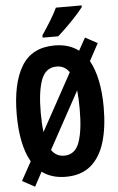

<svg xmlns="http://www.w3.org/2000/svg" viewBox="-63 -977 657 1069"><g transform="rotate(-5 265.0 -442.5)"><path d="M89 49 19 11 77 -94Q49 -142 35.5 -209Q22 -276 22 -359Q22 -533 80 -629Q138 -725 265 -725Q345 -725 399 -684L438 -754L506 -717L454 -621Q481 -573 494.5 -506.5Q508 -440 508 -358Q508 -246 483 -163.5Q458 -81 404.5 -36Q351 9 265 9Q186 9 132 -31ZM156 -358Q156 -296 162 -250L337 -569Q311 -607 266 -607Q205 -607 180.5 -542.5Q156 -478 156 -358ZM266 -109Q327 -109 350.5 -174.5Q374 -240 374 -358Q374 -420 369 -465L195 -147Q221 -109 266 -109ZM203 -787Q228 -824 251.5 -862Q275 -900 291 -934H435V-925Q421 -906 395.5 -878Q370 -850 341.5 -822Q313 -794 290 -774H203Z"/></g></svg>

Font: Noto Sans Mono Condensed
Style: Bold
Weight: 700
Width: 3
Designer: Monotype Design Team
Foundry: Monotype Imaging Inc.
Version: Version 2.014